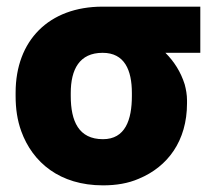

<svg xmlns="http://www.w3.org/2000/svg" viewBox="-20 -548 652 578"><path d="M27 -259C27 -221 32 -186 44 -153C78 -59 160 10 290 10C330 10 366 4 398 -10C485 -46 543 -124 543 -237V-246C543 -263 540 -279 536 -294C524 -332 504 -363 478 -389H583V-528H289C127 -528 27 -426 27 -269ZM193 -259V-268C193 -339 219 -389 289 -389C355 -389 377 -337 377 -268V-259C377 -187 357 -129 290 -129C217 -129 193 -183 193 -259Z"/></svg>

Font: Asimov Pro
Style: Ult
Weight: 900
Designer: Google
Version: Version 2.000980; 2014